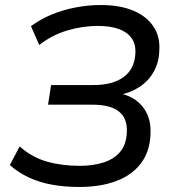

<svg xmlns="http://www.w3.org/2000/svg" viewBox="-20 -734 694 763"><path d="M295 9Q237 9 187 0Q137 -9 95 -28.5Q53 -48 19 -78L58 -152Q107 -109 166 -92Q225 -75 296 -75Q349 -75 390.5 -88Q432 -101 457 -130Q482 -159 484 -208Q487 -263 453 -290.5Q419 -318 347 -318H171L183 -396H351Q428 -396 471.5 -428Q515 -460 518 -522Q520 -559 502.5 -583Q485 -607 451.5 -619Q418 -631 369 -631Q307 -631 246 -612.5Q185 -594 136 -555L103 -630Q141 -658 186 -676.5Q231 -695 281 -704.5Q331 -714 380 -714Q456 -714 509 -692Q562 -670 589.5 -629Q617 -588 613 -533Q612 -487 591.5 -450Q571 -413 535 -389Q499 -365 451 -356V-364Q514 -352 548 -308.5Q582 -265 578 -199Q575 -130 539 -83.5Q503 -37 440.5 -14Q378 9 295 9Z"/></svg>

Font: Nunito Sans 10pt Medium
Style: Italic
Weight: 500
Italic angle: -9°
Designer: Vernon Adams
Foundry: Vernon Adams
Version: Version 3.101;gftools[0.9.27]